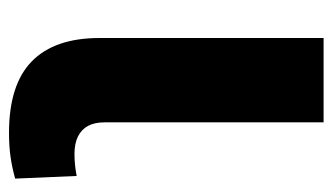

<svg xmlns="http://www.w3.org/2000/svg" viewBox="-180 -566 756 437"><g transform="rotate(90 198.5 -347.0)"><path d="M282 11Q172 11 119 -41Q66 -93 66 -195V-705H258V-206Q258 -184 266 -169Q274 -154 290 -146Q306 -138 330 -138Q344 -138 357 -139.5Q370 -141 380 -143L386 -3Q361 4 336.5 7.5Q312 11 282 11Z"/></g></svg>

Font: Nunito Sans 10pt SemiExpanded Black
Style: Regular
Weight: 900
Width: 6
Designer: Vernon Adams
Foundry: Vernon Adams
Version: Version 3.101;gftools[0.9.27]